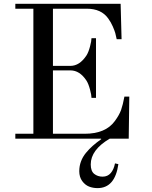

<svg xmlns="http://www.w3.org/2000/svg" viewBox="-20 -720 789 997"><path d="M59.6 0V-25.4H153.3V-674.8H59.6V-700.2H606.4L611.3 -516.6H585.9Q582 -536.1 578.6 -548.3Q575.2 -560.5 565.7 -582.5Q556.2 -604.5 542 -624Q505.9 -674.8 430.7 -674.8H254.9V-377.9H345.7Q393.1 -377.9 428.7 -431.6Q439.5 -448.2 447.3 -478Q455.1 -507.8 455.1 -521.5H478.5V-211.9H455.1Q455.1 -225.6 447.3 -255.4Q439.5 -285.2 428.7 -301.8Q394 -354.5 345.7 -354.5H254.9V-25.4H419.4Q528.3 -25.4 576.2 -91.3Q599.6 -123 608.9 -149.4Q618.2 -175.8 626 -218.3H651.4L648.4 0H549.8Q451.2 58.1 451.2 133.8Q451.2 168.5 469.2 182.9Q487.3 197.3 512.7 197.3Q539.1 197.3 555.2 178.5Q571.3 159.7 577.1 128.4L594.7 132.3Q577.1 256.8 486.3 256.8Q462.9 256.8 442.4 248.8Q421.9 240.7 406.7 220Q391.6 199.2 391.6 168.9Q391.6 142.6 400.4 118.7Q409.2 94.7 426 74.2Q442.9 53.7 461.7 37.1Q480.5 20.5 505.9 2.4L504.4 0Z"/></svg>

Font: Theano Didot
Style: Regular
Weight: 400
Designer: Alexey Kryukov
Version: Version 2.0